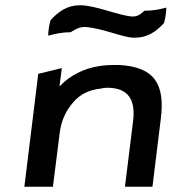

<svg xmlns="http://www.w3.org/2000/svg" viewBox="-20 -723 666 733"><path d="M531 -682C525 -677 510 -659 486 -660H484C431 -664 345 -703 285 -703C237 -703 203 -679 173 -646C167 -626 164 -600 164 -587C191 -594 218 -600 250 -600C254 -602 277 -621 306 -620H307C377 -614 449 -579 493 -579C543 -579 576 -602 606 -635C612 -655 615 -681 615 -694C589 -687 563 -682 531 -682ZM433 -475C418 -475 402 -475 387 -474C317 -469 265 -444 226 -411L207 -393L216 -463L126 -441L73 -10H182L208 -216C214 -266 235 -305 260 -333C285 -362 318 -380 366 -385C373 -387 381 -388 389 -388C472 -388 498 -340 488 -260L457 -10H562L594 -270C610 -400 572 -468 433 -475Z"/></svg>

Font: Bluebird
Style: LiExtObl
Weight: 300
Designer: Jasper
Foundry: Cannot Into Space Fonts
Version: Version 0.98